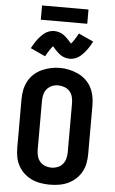

<svg xmlns="http://www.w3.org/2000/svg" viewBox="-70 -1182 741 1235"><g transform="rotate(5 300.0 -564.0)"><path d="M300 8Q270 8 240 3Q210 -2 183 -14.5Q156 -27 133.5 -47.5Q111 -68 96.5 -94.5Q82 -121 76.5 -150.5Q71 -180 71 -210V-525Q71 -555 77 -584.5Q83 -614 97 -640.5Q111 -667 133.5 -687.5Q156 -708 183.5 -720.5Q211 -733 240.5 -739.5Q270 -746 300 -746Q330 -746 359.5 -739.5Q389 -733 416.5 -720.5Q444 -708 466.5 -687.5Q489 -667 503 -640.5Q517 -614 523 -584.5Q529 -555 529 -525V-210Q529 -180 523.5 -150.5Q518 -121 503.5 -94.5Q489 -68 466.5 -47.5Q444 -27 417 -14.5Q390 -2 360 3Q330 8 300 8ZM300 -102Q321 -102 340.5 -109.5Q360 -117 373.5 -133Q387 -149 392 -169.5Q397 -190 397 -210V-525Q397 -545 392 -566Q387 -587 373.5 -602.5Q360 -618 339.5 -625.5Q319 -633 299 -633Q278 -633 258.5 -625Q239 -617 226 -601.5Q213 -586 208 -565.5Q203 -545 203 -525V-210Q203 -190 208 -169.5Q213 -149 226.5 -133Q240 -117 259.5 -109.5Q279 -102 300 -102ZM357 -810Q348 -810 339.5 -811.5Q331 -813 322 -816Q313 -819 306.5 -822.5Q300 -826 292 -832Q284 -838 277.5 -844.5Q271 -851 265.5 -856.5Q260 -862 254 -869Q248 -876 243 -881Q237 -874 233 -868.5Q229 -863 223.5 -855Q218 -847 211.5 -836Q205 -825 198 -812L102 -856Q109 -869 116 -881Q123 -893 130 -903Q137 -913 144 -921.5Q151 -930 158 -937.5Q165 -945 175 -953.5Q185 -962 196 -967.5Q207 -973 219 -976Q231 -979 243 -979Q252 -979 260.5 -977.5Q269 -976 278 -973Q287 -970 293.5 -966.5Q300 -963 308 -957Q316 -951 322.5 -944.5Q329 -938 334.5 -932.5Q340 -927 346 -920Q352 -913 357 -908Q363 -915 367 -920Q371 -925 376.5 -933.5Q382 -942 388.5 -953Q395 -964 402 -977L498 -933Q491 -920 484 -908Q477 -896 470 -886Q463 -876 456 -867.5Q449 -859 442 -851.5Q435 -844 425 -835.5Q415 -827 404 -821.5Q393 -816 381 -813Q369 -810 357 -810ZM150 -1044V-1136H450V-1044Z"/></g></svg>

Font: Iosevka Custom XBdEx
Style: Regular
Weight: 800
Width: 7
Monospace: yes
Designer: Belleve Invis
Foundry: Belleve Invis
Version: Version 11.2.4; ttfautohint (v1.8.4)